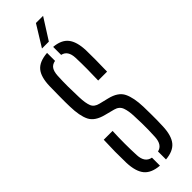

<svg xmlns="http://www.w3.org/2000/svg" viewBox="-318 -963 977 977"><g transform="rotate(-45 171.0 -474.0)"><path d="M194.5 5.5V-52Q233 -60.5 236 -115Q237.5 -143 237.8 -165.2Q238 -187.5 237.8 -210.8Q237.5 -234 236 -265.5Q235 -302.5 225.8 -327.8Q216.5 -353 187.5 -360.5L135.5 -374Q77.5 -388.5 59 -425.2Q40.5 -462 39 -531Q38 -563.5 38.5 -602Q39 -640.5 39.5 -676.5Q41 -741 66 -771.2Q91 -801.5 150 -806V-748.5Q127.5 -744.5 117.5 -729Q107.5 -713.5 106 -685.5Q104 -647.5 104.2 -608.8Q104.5 -570 106 -531Q107.5 -486.5 116.8 -464Q126 -441.5 156 -434.5L205 -422.5Q264 -408.5 282.5 -370.2Q301 -332 303 -265.5Q303.5 -234.5 303.8 -213.2Q304 -192 303.8 -172Q303.5 -152 302.5 -125Q300 -60.5 275 -29.8Q250 1 194.5 5.5ZM234.5 -522.5Q236 -563.5 236.2 -604.2Q236.5 -645 235 -685.5Q233 -739.5 193.5 -748V-805.5Q247.5 -801 272.2 -770.2Q297 -739.5 299.5 -675.5Q300 -648 300 -607.8Q300 -567.5 298.5 -522.5ZM150.5 6Q93.5 1.5 68 -29.5Q42.5 -60.5 40 -125Q39 -171 39.2 -206.8Q39.5 -242.5 41.5 -289.5H105Q103 -245 103 -200.8Q103 -156.5 105 -115Q107.5 -59.5 150.5 -51.5ZM147.5 -840 217.5 -953.5H269L197 -840Z"/></g></svg>

Font: Big Shoulders Stencil Display
Style: Regular
Weight: 400
Designer: Patric King
Foundry: XO Type Co
Version: Version 1.000